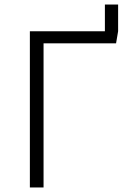

<svg xmlns="http://www.w3.org/2000/svg" viewBox="-20 -822 548 842"><path d="M498 -802V-685L489 -632H171V0H111V-685H440V-802Z"/></svg>

Font: Fira Sans Light
Style: Regular
Weight: 300
Designer: bBox Type GmbH & Carrois Corporate GbR & Edenspiekermann AG
Foundry: bBox Type GmbH & Carrois Corporate GbR & Edenspiekermann AG
Version: Version 4.301